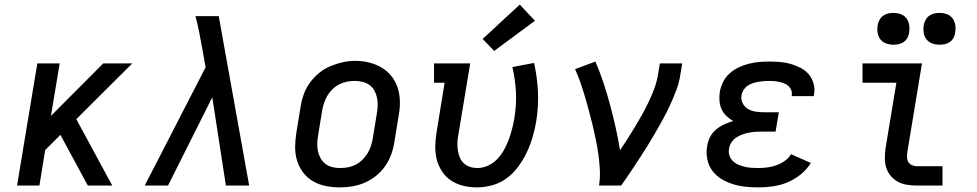

<svg xmlns="http://www.w3.org/2000/svg" viewBox="-20 -805 4240 833"><path d="M54 0 142 -530H239L201 -302L428 -530H554L311 -288L467 0H361L242 -220L176 -154L151 0Z M608 0 872 -513 857 -597Q851 -632 844 -666.5Q837 -701 828 -735H929Q962 -551 995 -367.5Q1028 -184 1061 0H960L901 -383L709 0Z M1454 8Q1423 8 1393 2Q1363 -4 1337.5 -19Q1312 -34 1294.5 -57.5Q1277 -81 1268.5 -109.5Q1260 -138 1260.5 -169Q1261 -200 1266 -231L1284 -341Q1288 -368 1297.5 -395Q1307 -422 1324 -445.5Q1341 -469 1364 -488Q1387 -507 1413.5 -518Q1440 -529 1467 -535Q1494 -541 1522 -541Q1553 -541 1582.5 -533.5Q1612 -526 1637 -511Q1662 -496 1680 -472.5Q1698 -449 1706.5 -420.5Q1715 -392 1715 -361Q1715 -330 1709 -299L1691 -189Q1687 -162 1677.5 -135.5Q1668 -109 1651.5 -85Q1635 -61 1612 -42.5Q1589 -24 1562.5 -12.5Q1536 -1 1508.5 3.5Q1481 8 1454 8ZM1455 -76Q1472 -76 1489 -79Q1506 -82 1522 -90Q1538 -98 1551 -110.5Q1564 -123 1573.5 -138Q1583 -153 1588.5 -169.5Q1594 -186 1597 -203L1615 -313Q1618 -330 1618.5 -347.5Q1619 -365 1615.5 -381.5Q1612 -398 1604 -412.5Q1596 -427 1582.5 -436.5Q1569 -446 1552 -450Q1535 -454 1518 -454Q1501 -454 1484.5 -450.5Q1468 -447 1452 -439Q1436 -431 1423 -418.5Q1410 -406 1401 -391Q1392 -376 1386.5 -360Q1381 -344 1378 -327L1360 -217Q1357 -200 1356.5 -182.5Q1356 -165 1359.5 -149Q1363 -133 1371 -118.5Q1379 -104 1392 -94Q1405 -84 1421.5 -80Q1438 -76 1455 -76Q1455 -76 1455 -76Q1455 -76 1455 -76Z M2049 8Q2019 8 1990 1Q1961 -6 1937.5 -21.5Q1914 -37 1898 -61Q1882 -85 1875 -112.5Q1868 -140 1868.5 -170.5Q1869 -201 1874 -231L1909 -446H1863V-530H2020L1968 -217Q1965 -201 1964.5 -184.5Q1964 -168 1966.5 -152Q1969 -136 1975 -121.5Q1981 -107 1992.5 -96.5Q2004 -86 2019 -81Q2034 -76 2051 -76Q2074 -76 2096.5 -86Q2119 -96 2136.5 -114Q2154 -132 2166 -153.5Q2178 -175 2186.5 -197.5Q2195 -220 2201 -243Q2207 -266 2211 -289Q2221 -347 2218.5 -403Q2216 -459 2203 -514L2297 -532Q2311 -470 2314 -406Q2317 -342 2306 -276Q2300 -242 2290.5 -209.5Q2281 -177 2266 -145Q2251 -113 2229.5 -83.5Q2208 -54 2179.5 -32.5Q2151 -11 2116.5 -1.5Q2082 8 2049 8ZM2124 -584 2074 -636 2235 -785 2301 -715Z M2579 0Q2584 -33 2582.5 -66.5Q2581 -100 2576.5 -132.5Q2572 -165 2565.5 -197Q2559 -229 2551.5 -260.5Q2544 -292 2535.5 -323Q2527 -354 2518 -385Q2509 -416 2498.5 -446Q2488 -476 2475 -505L2563 -538Q2583 -492 2598.5 -445Q2614 -398 2627 -349.5Q2640 -301 2651 -252Q2662 -203 2670 -153Q2687 -178 2703.5 -204Q2720 -230 2736 -256.5Q2752 -283 2767 -310Q2782 -337 2795 -364.5Q2808 -392 2818.5 -420Q2829 -448 2834 -477L2843 -530H2940L2931 -477Q2926 -445 2914 -413.5Q2902 -382 2888 -351Q2874 -320 2857.5 -290Q2841 -260 2824 -230.5Q2807 -201 2789 -172Q2771 -143 2752 -114Q2733 -85 2714 -56.5Q2695 -28 2675 0Z M3270 8Q3241 8 3213 5Q3185 2 3158.5 -6.5Q3132 -15 3109 -29Q3086 -43 3070 -65Q3054 -87 3048.5 -115Q3043 -143 3048 -171Q3051 -191 3060.5 -210Q3070 -229 3086 -242.5Q3102 -256 3121.5 -265Q3141 -274 3161 -280Q3145 -289 3131.5 -302Q3118 -315 3110.5 -331.5Q3103 -348 3101.5 -368Q3100 -388 3103 -407Q3107 -429 3117.5 -450Q3128 -471 3146 -487Q3164 -503 3185.5 -513Q3207 -523 3229 -528.5Q3251 -534 3273 -536Q3295 -538 3317 -538Q3341 -538 3365 -536Q3389 -534 3411 -527.5Q3433 -521 3453.5 -510.5Q3474 -500 3488.5 -483Q3503 -466 3509.5 -443Q3516 -420 3512 -397Q3512 -395 3511.5 -393Q3511 -391 3510 -388H3415Q3415 -389 3415 -390Q3415 -391 3415 -392Q3417 -403 3413 -413.5Q3409 -424 3401 -431.5Q3393 -439 3383 -443Q3373 -447 3362 -449.5Q3351 -452 3340 -453Q3329 -454 3317 -454Q3305 -454 3293.5 -453Q3282 -452 3270 -450Q3258 -448 3246 -444Q3234 -440 3223.5 -433Q3213 -426 3206 -415Q3199 -404 3197 -392Q3194 -374 3202 -357.5Q3210 -341 3225.5 -332Q3241 -323 3259.5 -320.5Q3278 -318 3296 -318H3359L3345 -234H3282Q3268 -234 3254.5 -233Q3241 -232 3227 -229Q3213 -226 3199 -221Q3185 -216 3173 -207.5Q3161 -199 3153 -186.5Q3145 -174 3143 -160Q3140 -145 3144.5 -131Q3149 -117 3159 -107Q3169 -97 3182.5 -91Q3196 -85 3210.5 -81.5Q3225 -78 3240 -77Q3255 -76 3270 -76Q3289 -76 3308.5 -78.5Q3328 -81 3347 -87.5Q3366 -94 3383.5 -106Q3401 -118 3412 -136L3498 -98Q3480 -69 3453 -47.5Q3426 -26 3395.5 -13.5Q3365 -1 3333 3.5Q3301 8 3270 8Z M3957 0Q3935 0 3914 -3.5Q3893 -7 3875.5 -16.5Q3858 -26 3844.5 -42Q3831 -58 3825 -77.5Q3819 -97 3819 -118.5Q3819 -140 3822 -162L3869 -446H3722V-530H3980L3917 -148Q3915 -136 3915 -124.5Q3915 -113 3920 -103.5Q3925 -94 3935.5 -89Q3946 -84 3957 -84H4069V0ZM4056 -611Q4040 -611 4024.5 -616.5Q4009 -622 3999.5 -634.5Q3990 -647 3987.5 -663.5Q3985 -680 3988 -697Q3990 -708 3996 -719Q4002 -730 4012 -737Q4022 -744 4033.5 -746.5Q4045 -749 4056 -749Q4073 -749 4088 -743.5Q4103 -738 4112.5 -725.5Q4122 -713 4124.5 -696.5Q4127 -680 4124 -663Q4123 -652 4117 -641Q4111 -630 4101 -623Q4091 -616 4079.5 -613.5Q4068 -611 4056 -611ZM3856 -611Q3840 -611 3824.5 -616.5Q3809 -622 3799.5 -634.5Q3790 -647 3787.5 -663.5Q3785 -680 3788 -697Q3790 -708 3796 -719Q3802 -730 3812 -737Q3822 -744 3833.5 -746.5Q3845 -749 3856 -749Q3873 -749 3888 -743.5Q3903 -738 3912.5 -725.5Q3922 -713 3924.5 -696.5Q3927 -680 3924 -663Q3923 -652 3917 -641Q3911 -630 3901 -623Q3891 -616 3879.5 -613.5Q3868 -611 3856 -611Z"/></svg>

Font: Iosevka Slab Medium Extended
Style: Italic
Weight: 500
Width: 7
Italic angle: -9°
Monospace: yes
Designer: Belleve Invis
Foundry: Belleve Invis
Version: Version 11.1.0; ttfautohint (v1.8.3)